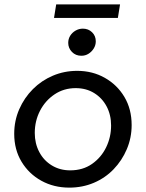

<svg xmlns="http://www.w3.org/2000/svg" viewBox="-20 -846 666 878"><path d="M297 12Q226 12 169 -19.5Q112 -51 78.5 -106.5Q45 -162 45 -234Q45 -294 68 -346.5Q91 -399 130.5 -438.5Q170 -478 222 -500Q274 -522 333 -522Q403 -522 459.5 -490Q516 -458 549 -402.5Q582 -347 582 -274Q582 -216 560 -164Q538 -112 499.5 -72Q461 -32 409 -10Q357 12 297 12ZM301 -67Q359 -67 401 -96.5Q443 -126 465.5 -172.5Q488 -219 488 -272Q488 -321 467.5 -359.5Q447 -398 410.5 -420.5Q374 -443 326 -443Q272 -443 229.5 -414.5Q187 -386 163 -339.5Q139 -293 139 -238Q139 -190 159.5 -151Q180 -112 217 -89.5Q254 -67 301 -67ZM352 -591Q326 -591 309 -608.5Q292 -626 292 -650Q292 -668 301 -682.5Q310 -697 325.5 -706Q341 -715 359 -715Q384 -715 401 -698.5Q418 -682 418 -657Q418 -639 408.5 -624Q399 -609 384.5 -600Q370 -591 352 -591ZM227 -764 237 -826H529L519 -764Z"/></svg>

Font: MuseoModerno
Style: Italic
Weight: 400
Italic angle: -9°
Designer: Pablo Cosgaya, Héctor Gatti, Marcela Romero, and the Authors of The MuseoModerno Project.
Foundry: Omnibus-Type Team
Version: Version 1.003